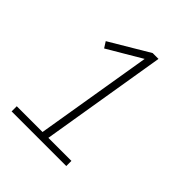

<svg xmlns="http://www.w3.org/2000/svg" viewBox="-200 -868 1001 1001"><g transform="rotate(45 300.0 -367.5)"><path d="M46 0V-38H236L343 -684L155 -573L134 -606L351 -735H394L279 -38H449V0Z"/></g></svg>

Font: Iosevka Etoile XLtObl
Style: Regular
Weight: 200
Italic angle: -9°
Designer: Belleve Invis
Foundry: Belleve Invis
Version: Version 15.5.2; ttfautohint (v1.8.4)